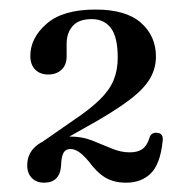

<svg xmlns="http://www.w3.org/2000/svg" viewBox="-20 -733 398 402"><path d="M80 -421.5 63 -432 133.5 -481Q168 -504 188.5 -524Q209 -544 217.8 -565Q226.5 -586 226.5 -612.5Q226.5 -655.5 212.2 -674.2Q198 -693 172 -693Q145 -693 132.2 -678.5Q119.5 -664 119.5 -641.5V-614.5Q119.5 -597 108.8 -587Q98 -577 81 -577Q64 -577 53.8 -587.2Q43.5 -597.5 43.5 -616Q43.5 -653.5 77.5 -683.2Q111.5 -713 180 -713Q244 -713 275.2 -685.2Q306.5 -657.5 306.5 -614.5Q306.5 -591 295 -570.2Q283.5 -549.5 256.8 -528.2Q230 -507 183.5 -480ZM37 -387Q37 -414 59.5 -430.5Q82 -447 128.5 -447Q152 -447 173 -438.8Q194 -430.5 213.5 -422.2Q233 -414 251.5 -414Q268.5 -414 278.2 -421Q288 -428 293 -444.5Q294.5 -450.5 298.8 -453Q303 -455.5 308 -455Q323 -454.5 320.5 -437Q315.5 -389.5 295.8 -370Q276 -350.5 244 -350.5Q218.5 -350.5 200.5 -361.2Q182.5 -372 165.5 -395.5Q154 -409 145 -415Q136 -421 127.5 -421Q117.5 -421 113 -413Q108.5 -405 108 -388Q107 -369 98 -359.8Q89 -350.5 72 -350.5Q56.5 -350.5 46.8 -360.2Q37 -370 37 -387Z"/></svg>

Font: Fraunces 24pt
Style: Regular
Weight: 400
Version: Version 1.000;[b76b70a41]